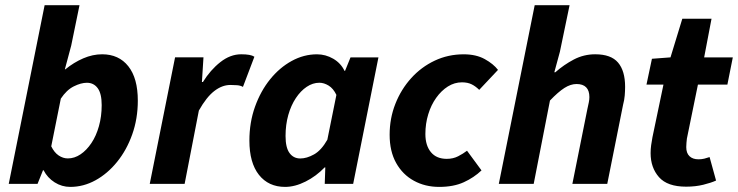

<svg xmlns="http://www.w3.org/2000/svg" viewBox="-20 -721 2894 753"><path d="M255.6 12Q222.4 12 194.2 -5.9Q166 -23.8 151 -53.2H148.6L127.3 0H14.3L155 -700.6H291.8L259.3 -542.3L234.4 -449.2H236.4Q269.6 -476.3 306.6 -492.2Q343.5 -508.1 380.5 -508.1Q446 -508.1 483.2 -461.2Q520.5 -414.4 520.5 -326.2Q520.5 -255.6 498.6 -193.9Q476.7 -132.3 439.2 -86.1Q401.7 -39.8 354.4 -13.9Q307.2 12 255.6 12ZM246 -99.7Q272.1 -99.7 295.8 -115.7Q319.6 -131.7 338.4 -159.8Q357.3 -187.9 368 -226.2Q378.8 -264.4 378.8 -308.7Q378.8 -354.2 363.1 -375.3Q347.4 -396.4 320.8 -396.4Q297.8 -396.4 269.4 -382.3Q241.1 -368.2 218.5 -334.1L181 -147.2Q192.7 -122.9 210 -111.3Q227.3 -99.7 246 -99.7Z M567.3 0 666.6 -496.1H778L771.9 -399.5H775.9Q805 -446.5 844.1 -477.3Q883.2 -508.1 925.9 -508.1Q944.7 -508.1 957.5 -505.8Q970.2 -503.5 977.7 -498.5L932.8 -380.2Q923.5 -385.7 909.7 -386.8Q896 -387.8 883.6 -387.8Q851.2 -387.8 820.4 -364Q789.6 -340.2 759.9 -287.4L704.1 0Z M1098.1 12Q1033 12 995.5 -35.3Q958.1 -82.7 958.1 -169.8Q958.1 -240.8 980.1 -302.4Q1002.1 -363.9 1039.4 -410Q1076.6 -456 1124.1 -482Q1171.6 -508 1223.2 -508Q1257 -508 1286.9 -490.7Q1316.8 -473.3 1331.2 -443H1333.2L1354.7 -496H1464.2L1365.1 0H1253.6L1255.8 -64.6H1253.4Q1219.9 -29.8 1178.3 -8.9Q1136.7 12 1098.1 12ZM1157.8 -99.5Q1183 -99.5 1211.5 -115.4Q1240 -131.2 1263.8 -173L1299.3 -348.8Q1287.2 -374.1 1268.9 -385.3Q1250.5 -396.5 1232.6 -396.5Q1206.6 -396.5 1182.9 -380.5Q1159.1 -364.6 1140.3 -336.3Q1121.4 -308 1110.6 -269.9Q1099.9 -231.8 1099.9 -187.6Q1099.9 -142 1115.5 -120.8Q1131 -99.5 1157.8 -99.5Z M1702.4 12Q1647.2 12 1603.3 -12.1Q1559.3 -36.1 1533.7 -81.7Q1508.1 -127.4 1508.1 -192.5Q1508.1 -256.8 1530.6 -313.8Q1553.1 -370.8 1592.7 -414.6Q1632.3 -458.4 1685 -483.2Q1737.7 -508 1798.6 -508Q1847.3 -508 1881.2 -489.2Q1915.1 -470.4 1933.1 -446.9L1859.4 -368.6Q1845.1 -382.8 1829.6 -390.4Q1814.1 -398.1 1791.5 -398.1Q1762.4 -398.1 1736.5 -381.8Q1710.7 -365.4 1690.8 -337.5Q1670.8 -309.6 1659.6 -273Q1648.3 -236.4 1648.3 -195.4Q1648.3 -150.4 1670 -124.2Q1691.6 -98 1732.2 -98Q1757 -98 1776.7 -108.1Q1796.4 -118.2 1811.6 -129.9L1868.4 -52.7Q1838.7 -24.4 1798.7 -6.2Q1758.7 12 1702.4 12Z M1936.3 0 2077 -700.6H2213.8L2175.9 -518.2L2154 -437.6H2158Q2191.2 -467 2230.4 -487.6Q2269.6 -508.1 2314.3 -508.1Q2376.3 -508.1 2403.9 -475.6Q2431.6 -443.1 2431.6 -380.6Q2431.6 -364.2 2430.1 -346.4Q2428.6 -328.5 2423.6 -310L2361.6 0H2224.8L2283.5 -292.8Q2286.9 -308.4 2289.2 -319.3Q2291.5 -330.3 2291.5 -340.3Q2291.5 -365.9 2278.7 -378.7Q2266 -391.5 2241.1 -391.5Q2217.9 -391.5 2193.5 -376Q2169.1 -360.4 2136.9 -326.7L2073.1 0Z M2671.1 11.1Q2597.4 11.1 2564.5 -26.2Q2531.6 -63.5 2531.6 -120.5Q2531.6 -136.2 2533.7 -151.6Q2535.8 -167 2538.8 -182.6L2582 -389.2H2515.4L2536.8 -490.5L2609.6 -496L2655.9 -647.4H2770.5L2741.6 -496H2854L2832.7 -389.2H2717.2L2673.9 -177.4Q2672.9 -168.4 2672.2 -160.7Q2671.4 -153 2671.4 -144.1Q2671.4 -120.4 2684.2 -108.3Q2696.9 -96.2 2719.4 -96.2Q2731.7 -96.2 2742.6 -98.9Q2753.5 -101.6 2762.9 -105L2788.3 -12.9Q2768.6 -3.9 2738 3.6Q2707.4 11.1 2671.1 11.1Z"/></svg>

Font: Source Sans 3 VF
Style: Italic
Weight: 200
Italic angle: -11°
Designer: Paul D. Hunt
Foundry: Adobe Systems Incorporated
Version: Version 3.042;hotconv 1.0.118;makeotfexe 2.5.65603